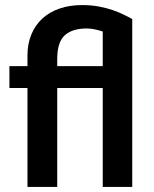

<svg xmlns="http://www.w3.org/2000/svg" viewBox="-20 -735 607 755"><path d="M384 0V-389H205V0H88V-389H17V-475H88V-517Q88 -563 103.5 -600Q119 -637 147 -662.5Q175 -688 214.5 -701.5Q254 -715 302 -715Q338 -715 368 -709.5Q398 -704 422.5 -695.5Q447 -687 466.5 -677.5Q486 -668 500 -660V0ZM205 -475H384V-611Q369 -616 353 -619.5Q337 -623 321 -623Q264 -623 234.5 -596Q205 -569 205 -503Z"/></svg>

Font: Mukta Mahee SemiBold
Style: Regular
Weight: 600
Designer: Shuchita Grover, Noopur Datye, Girish Dalvi, Yashodeep Gholap
Foundry: Ek Type
Version: Version 2.538;PS 1.000;hotconv 16.6.51;makeotf.lib2.5.65220;